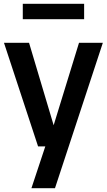

<svg xmlns="http://www.w3.org/2000/svg" viewBox="-20 -771 563 1011"><path d="M180.5 0 1 -545.5H133L262.5 -111.5L396 -545.5H521.5L269.5 220H145.5L218.5 0ZM100 -670V-751H423V-670Z"/></svg>

Font: Encode Sans SemiCondensed SemiCondensed SemiBold
Style: Regular
Weight: 600
Width: 4
Designer: Multiple Designers
Foundry: Impallari Type
Version: Version 3.000; ttfautohint (v1.8.3) -l 8 -r 50 -G 200 -x 14 